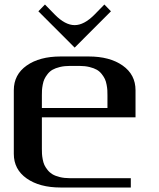

<svg xmlns="http://www.w3.org/2000/svg" viewBox="-20 -835 707 855"><path d="M312.5 -623 150.9 -784.7 180.2 -814.9 224.1 -770Q270 -723.1 312.5 -723.1Q354.5 -723.1 400.9 -770L444.8 -814.9L474.1 -784.7ZM583.5 -312.5H166.5V-172.9Q166.5 -159.7 167 -149.9Q167.5 -140.1 170.2 -125.5Q172.9 -110.8 177.7 -100.3Q182.6 -89.8 191.9 -78.1Q201.2 -66.4 213.9 -58.8Q226.6 -51.3 246.6 -46.4Q266.6 -41.5 291.5 -41.5H562.5V0H250Q156.2 0 98.9 -40.3Q41.5 -80.6 41.5 -149.9V-433.1Q41.5 -502.9 98.9 -543.2Q156.2 -583.5 250 -583.5H375Q468.8 -583.5 526.1 -543.2Q583.5 -502.9 583.5 -433.1ZM166.5 -354H458.5V-410.6Q458.5 -423.8 458 -433.3Q457.5 -442.9 454.8 -457.5Q452.1 -472.2 447.3 -482.7Q442.4 -493.2 433.1 -505.1Q423.8 -517.1 411.1 -524.4Q398.4 -531.7 378.4 -536.6Q358.4 -541.5 333.5 -541.5H291.5Q266.6 -541.5 246.6 -536.6Q226.6 -531.7 213.9 -524.4Q201.2 -517.1 191.9 -505.1Q182.6 -493.2 177.7 -482.7Q172.9 -472.2 170.2 -457.5Q167.5 -442.9 167 -433.3Q166.5 -423.8 166.5 -410.6Z"/></svg>

Font: Gputeks
Style: Bold
Weight: 600
Width: 8
Version: Version 0.9